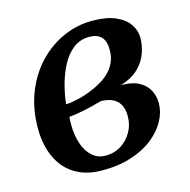

<svg xmlns="http://www.w3.org/2000/svg" viewBox="-90 -656 747 754"><g transform="rotate(-15 284.0 -279.0)"><path d="M237.5 10.5Q184.5 10.5 146.2 -6.5Q108 -23.5 83 -54Q58 -84.5 45.8 -125Q33.5 -165.5 33.5 -212.5Q33.5 -294.5 59.8 -360Q86 -425.5 130.5 -471.8Q175 -518 231.2 -542.8Q287.5 -567.5 348 -567.5Q407 -567.5 443.5 -551.2Q480 -535 497.2 -509.2Q514.5 -483.5 514.5 -455Q514.5 -423 503.2 -391.5Q492 -360 465.5 -334.2Q439 -308.5 393 -294Q435.5 -294.5 463 -280.5Q490.5 -266.5 504.2 -242.5Q518 -218.5 518 -187.5Q518 -152 499.2 -117Q480.5 -82 444.5 -53Q408.5 -24 356.2 -6.8Q304 10.5 237.5 10.5ZM264.5 -42Q298 -42 325.5 -58.8Q353 -75.5 370 -104.8Q387 -134 387 -170.5Q387 -200 376 -218.2Q365 -236.5 345.8 -245Q326.5 -253.5 300.5 -254Q293 -252.5 283 -249.5Q273 -246.5 261.2 -243.5Q249.5 -240.5 237 -238Q220.5 -234.5 202.5 -231.2Q184.5 -228 164.5 -226Q164 -218 163.8 -209.8Q163.5 -201.5 163.5 -193.5Q163.5 -152 175 -117.5Q186.5 -83 209 -62.5Q231.5 -42 264.5 -42ZM165 -277Q180 -278 193.5 -280.2Q207 -282.5 220.2 -285.8Q233.5 -289 248 -294Q290.5 -308.5 321.5 -328.5Q352.5 -348.5 369.2 -376Q386 -403.5 386 -439Q386 -475.5 369.5 -492.5Q353 -509.5 321 -509.5Q284 -509.5 256.2 -488.2Q228.5 -467 209.8 -432Q191 -397 180 -356.2Q169 -315.5 165 -277Z"/></g></svg>

Font: Merriweather 24pt SemiBold
Style: Italic
Weight: 600
Italic angle: -7.8°
Version: Version 2.101